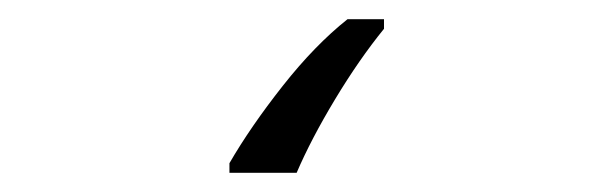

<svg xmlns="http://www.w3.org/2000/svg" viewBox="-20 40 640 200"><path d="M219 210Q241 172 274.5 129.5Q308 87 342 60H380V70Q354 102 329 143.5Q304 185 289 220H219Z"/></svg>

Font: Noto Sans Mono Light
Style: Regular
Weight: 300
Designer: Monotype Design Team
Foundry: Monotype Imaging Inc.
Version: Version 2.014; ttfautohint (v1.8.4.7-5d5b)